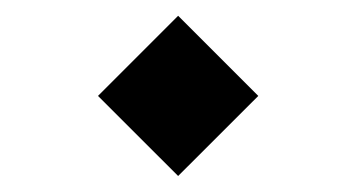

<svg xmlns="http://www.w3.org/2000/svg" viewBox="-20 -385 447 241"><path d="M203.6 -365.2 103 -264.6 203.6 -164.1 304.2 -264.6Z"/></svg>

Font: Sahel VF Regular
Style: Regular
Weight: 400
Foundry: Saber Rastikerdar (saber.rastikerdar@gmail.com)
Version: Version 3.4.0